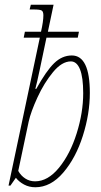

<svg xmlns="http://www.w3.org/2000/svg" viewBox="-20 -780 426 810"><path d="M47 -30 24 3H16L148 -621H80L85 -646H153Q163 -690 163 -715Q163 -731 156 -735.5Q149 -740 123 -740H105L110 -760H206L182 -646H313L308 -621H176L147 -483Q136 -431 129 -405H133Q175 -481 208.5 -513.5Q242 -546 283 -546Q359 -546 359 -388Q359 -300 329.5 -207Q300 -114 247 -52Q194 10 129 10Q103 10 81.5 -1.5Q60 -13 47 -30ZM331 -387Q331 -454 317.5 -487.5Q304 -521 279 -521Q241 -521 203.5 -475.5Q166 -430 138 -369Q110 -308 101 -267L57 -59Q68 -39 86.5 -27Q105 -15 128 -15Q182 -15 229 -72.5Q276 -130 303.5 -217.5Q331 -305 331 -387Z"/></svg>

Font: Noto Serif CondThin
Style: Italic
Weight: 250
Width: 3
Italic angle: -12°
Designer: Monotype Design Team
Foundry: Monotype Imaging Inc.
Version: Version 1.001